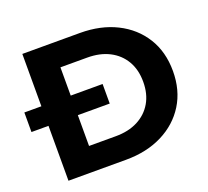

<svg xmlns="http://www.w3.org/2000/svg" viewBox="-120 -848 1079 996"><g transform="rotate(-20 419.5 -350.0)"><path d="M96 0V-700H414Q528 -700 615 -656.5Q702 -613 751 -534.5Q800 -456 800 -350Q800 -244 751 -165.5Q702 -87 615 -43.5Q528 0 414 0ZM258 -133H406Q476 -133 527.5 -159.5Q579 -186 607.5 -234.5Q636 -283 636 -350Q636 -417 607.5 -465.5Q579 -514 527.5 -540.5Q476 -567 406 -567H258ZM2 -303V-411H434V-303Z"/></g></svg>

Font: Montserrat
Style: Bold
Weight: 700
Designer: Julieta Ulanovsky
Foundry: Julieta Ulanovsky
Version: Version 9.000; ttfautohint (v1.8.4.7-5d5b)